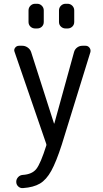

<svg xmlns="http://www.w3.org/2000/svg" viewBox="-20 -760 540 1009"><path d="M325.2 -740.2H335Q349.6 -740.2 359.9 -730Q370.1 -719.7 370.1 -705.1V-644.5Q370.1 -629.9 359.9 -620.1Q349.6 -610.4 335 -610.4H325.2Q310.5 -610.4 300.3 -620.1Q290 -629.9 290 -644.5V-705.1Q290 -719.7 300.3 -730Q310.5 -740.2 325.2 -740.2ZM165 -740.2H174.8Q189.5 -740.2 199.7 -730Q210 -719.7 210 -705.1V-644.5Q210 -629.9 200.2 -620.1Q190.4 -610.4 174.8 -610.4H165Q150.4 -610.4 140.1 -620.1Q129.9 -629.9 129.9 -644.5V-705.1Q129.9 -719.7 140.1 -730Q150.4 -740.2 165 -740.2ZM222.7 -4.9 56.6 -487.3Q51.8 -499 59.6 -509.3Q67.4 -519.5 80.1 -519.5H97.7Q112.3 -519.5 125.5 -510.3Q138.7 -501 143.6 -486.3L263.7 -111.3Q263.7 -110.4 264.6 -110.4Q265.6 -110.4 265.6 -111.3L369.1 -486.3Q373 -501 385.3 -510.3Q397.5 -519.5 413.1 -519.5H429.7Q442.4 -519.5 450.2 -509.3Q458 -499 455.1 -486.3L304.7 0Q275.4 90.8 249.5 137.7Q223.6 184.6 189.9 204.6Q156.2 224.6 100.6 228.5Q85.9 229.5 75.7 219.7Q65.4 210 65.4 195.3Q65.4 181.6 75.2 170.9Q85 160.2 99.6 159.2Q148.4 156.2 170.9 127.9Q193.4 99.6 223.6 3.9Q224.6 1 222.7 -4.9Z"/></svg>

Font: Rounded-L Mgen+ 2m regular
Style: Regular
Weight: 400
Designer: [Source Han Sans]
Ryoko NISHIZUKA  (kana & ideographs); Paul D. Hunt (Latin, Greek & Cyrillic); Wenlong ZHANG  (bopomofo
Version: Version 1.059.20150602